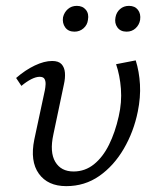

<svg xmlns="http://www.w3.org/2000/svg" viewBox="-20 -627 537 655"><path d="M206 8Q143 8 112.5 -34.5Q82 -77 97 -151L133 -319Q135 -329 135.5 -339.5Q136 -350 132 -357.5Q128 -365 115 -365Q103 -365 87 -357Q71 -349 53 -334L35 -361Q66 -388 98.5 -403.5Q131 -419 158 -419Q180 -419 190 -408Q200 -397 201.5 -379Q203 -361 198 -339L162 -168Q149 -108 168.5 -75Q188 -42 231 -42Q270 -42 300.5 -66.5Q331 -91 352 -133.5Q373 -176 385 -230Q396 -278 392.5 -324Q389 -370 376 -408L443 -421Q455 -383 457.5 -339Q460 -295 450 -246Q436 -177 402 -119Q368 -61 318.5 -26.5Q269 8 206 8ZM234 -519Q213 -519 202.5 -533.5Q192 -548 195 -568Q199 -585 211.5 -596Q224 -607 242 -607Q262 -607 273 -593.5Q284 -580 280 -559Q278 -542 265 -530.5Q252 -519 234 -519ZM412 -519Q391 -519 380.5 -533.5Q370 -548 374 -568Q377 -585 389.5 -596Q402 -607 420 -607Q440 -607 450.5 -593.5Q461 -580 458 -559Q455 -542 442.5 -530.5Q430 -519 412 -519Z"/></svg>

Font: Ysabeau Office
Style: Italic
Weight: 400
Italic angle: -12°
Designer: Christian Thalmann (Catharsis Fonts)
Version: Version 2.001;gftools[0.9.30]; featfreeze: tnum,lnum,ss02